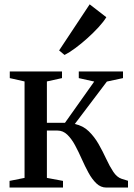

<svg xmlns="http://www.w3.org/2000/svg" viewBox="-20 -844 603 864"><path d="M23 0V-30L90.5 -43.5V-477.5L24 -492.5V-522.5H259V-492.5L191 -477.5V-291.5H272.5L404 -477L334.5 -492.5V-522.5H533.5V-492.5L461 -477L316.5 -286Q353.5 -278.5 379.2 -253.5Q405 -228.5 423.8 -195.5Q442.5 -162.5 458 -129Q473.5 -95.5 489.8 -71Q506 -46.5 527 -39.5L556 -30.5V0H458.5Q433.5 0 414 -18.5Q394.5 -37 378.5 -66.2Q362.5 -95.5 348 -128.2Q333.5 -161 317.8 -190.2Q302 -219.5 282.8 -238Q263.5 -256.5 238.5 -256.5H191V-43.5L263.5 -30V0ZM270 -597 246 -617 383.5 -824.5 458.5 -766.5Q446 -746 423.2 -721.2Q400.5 -696.5 373.2 -672Q346 -647.5 319 -627.5Q292 -607.5 271 -597Z"/></svg>

Font: Merriweather 96pt
Style: Regular
Weight: 400
Version: Version 2.100